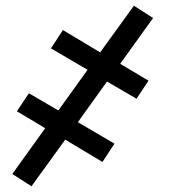

<svg xmlns="http://www.w3.org/2000/svg" viewBox="-20 -488 640 671"><path d="M90 163 23 120 138 -40 39 -99 81 -162 184 -102 286 -244 158 -319 200 -383 330 -305 448 -468 515 -425 400 -265 499 -206 457 -143 354 -203 252 -61 380 14 338 78 208 0Z"/></svg>

Font: Iosevka Plex Etoile
Style: Italic
Weight: 400
Italic angle: -9°
Designer: Belleve Invis
Foundry: Belleve Invis
Version: Version 25.1.1; ttfautohint (v1.8.4)